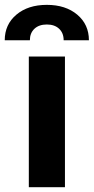

<svg xmlns="http://www.w3.org/2000/svg" viewBox="-76 -782 392 802"><path d="M44.4 0V-545.9H195.3V0ZM-56.2 -613.8Q-56.2 -679.7 -7.6 -720.7Q41 -761.7 119.6 -761.7Q198.2 -761.7 246.8 -720.7Q295.4 -679.7 295.4 -613.8H189.9Q189.9 -644 170.9 -661.9Q151.9 -679.7 119.6 -679.7Q86.9 -679.7 67.9 -661.9Q48.8 -644 48.8 -613.8Z"/></svg>

Font: Inter Tight
Style: Bold
Weight: 700
Designer: Rasmus Andersson
Foundry: rsms
Version: Version 3.004; ttfautohint (v1.8.4.7-5d5b)